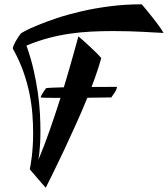

<svg xmlns="http://www.w3.org/2000/svg" viewBox="-20 -774 784 897"><path d="M744.1 -620.1Q720.2 -621.1 695.8 -622.6Q671.4 -624 643.6 -625.5Q615.7 -627 582.3 -627.9Q548.8 -628.9 506.8 -628.9Q453.1 -628.9 402.8 -626.2Q352.5 -623.5 303.2 -616.2Q253.9 -608.9 204.6 -595.7Q155.3 -582.5 103.5 -561Q124.5 -502.4 137.2 -446.3Q149.9 -390.1 157 -339.4Q164.1 -288.6 166.5 -244.1Q168.9 -199.7 168.9 -164.1Q168.9 -130.4 167.5 -104.7Q166 -79.1 164.1 -62Q162.1 -41.5 159.2 -26.9Q187.5 -94.2 213.6 -169.4Q239.7 -244.6 262.7 -316.9Q244.1 -316.9 228 -316.9Q211.9 -316.9 199.5 -317.1Q187 -317.4 179.2 -317.9Q171.4 -318.4 169.9 -318.8Q171.4 -324.7 174.6 -330.6Q177.7 -336.4 181.4 -342Q185.1 -347.7 188.7 -352.8Q192.4 -357.9 194.8 -361.8Q198.7 -363.3 221.7 -364.3Q244.6 -365.2 278.3 -366.2Q292 -411.6 303.7 -452.1Q315.4 -492.7 324.2 -524.2Q333 -555.7 338.6 -576.4Q344.2 -597.2 346.2 -604Q356.9 -595.2 372.3 -581.5Q387.7 -567.9 403.3 -553.2Q418.9 -538.6 432.4 -525.1Q445.8 -511.7 453.1 -502.9Q444.8 -472.7 433.3 -438.7Q421.9 -404.8 407.7 -367.7L526.9 -368.2Q522.9 -351.1 514.4 -339.6Q505.9 -328.1 500 -318.8L388.2 -317.4Q363.3 -256.3 335.2 -194.1Q307.1 -131.8 280.8 -75.7Q254.4 -19.5 231.4 27.1Q208.5 73.7 193.8 103Q186.5 95.7 175.8 83Q165 70.3 153.8 57.4Q142.6 44.4 133.1 33.2Q123.5 22 119.1 17.1Q120.1 11.2 122.8 -3.2Q125.5 -17.6 128.2 -39.3Q130.9 -61 132.8 -89.8Q134.8 -118.7 134.8 -153.8Q134.8 -193.8 131.3 -240Q127.9 -286.1 117.9 -335.9Q107.9 -385.7 89.4 -438.5Q70.8 -491.2 41 -544.9Q41 -545.9 40.5 -546.1Q40 -546.4 40 -547.9Q40 -552.7 43.5 -561.3Q46.9 -569.8 52.5 -579.8Q58.1 -589.8 64.7 -599.9Q71.3 -609.9 77.1 -617.2Q79.6 -620.1 100.6 -631.1Q121.6 -642.1 158.4 -657.2Q195.3 -672.4 246.3 -689.5Q297.4 -706.5 359.4 -720.9Q421.4 -735.4 492.9 -744.6Q564.5 -753.9 642.1 -753.9Q645.5 -750 653.1 -741Q660.6 -731.9 670.4 -720Q680.2 -708 691.2 -694.1Q702.1 -680.2 712.4 -666.7Q722.7 -653.3 731 -641.1Q739.3 -628.9 744.1 -620.1Z"/></svg>

Font: Yesteryear
Style: Regular
Weight: 400
Designer: Astigmatic (AOETI)
Foundry: Astigmatic (AOETI)
Version: Version 1.000